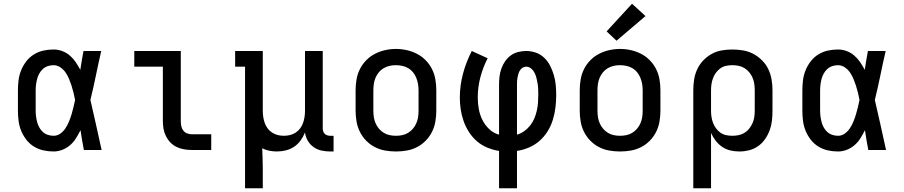

<svg xmlns="http://www.w3.org/2000/svg" viewBox="-20 -803 4840 1028"><path d="M267 8Q239 8 212 2Q185 -4 161.5 -18.5Q138 -33 121 -55Q104 -77 93.5 -102.5Q83 -128 79.5 -155.5Q76 -183 76 -210V-320Q76 -347 79.5 -374.5Q83 -402 93.5 -427.5Q104 -453 121 -475Q138 -497 161.5 -511.5Q185 -526 212 -532Q239 -538 267 -538Q291 -538 313.5 -529.5Q336 -521 354 -505.5Q372 -490 385.5 -470Q399 -450 410 -429Q414 -454 418 -479.5Q422 -505 427 -530H522Q507 -465 493.5 -399Q480 -333 464 -268Q480 -201 494.5 -134Q509 -67 524 0H429Q424 -26 419.5 -52.5Q415 -79 411 -106Q400 -84 387 -63Q374 -42 355.5 -26Q337 -10 314 -1Q291 8 267 8ZM267 -76Q287 -76 303.5 -88Q320 -100 331 -117Q342 -134 349.5 -152.5Q357 -171 363 -190.5Q369 -210 373.5 -229.5Q378 -249 382 -268Q378 -288 373.5 -307Q369 -326 363 -344.5Q357 -363 349.5 -381Q342 -399 331 -415Q320 -431 303 -442.5Q286 -454 267 -454Q251 -454 236 -449Q221 -444 209.5 -433.5Q198 -423 190.5 -409.5Q183 -396 179 -381Q175 -366 173 -350.5Q171 -335 171 -320V-210Q171 -195 173 -179.5Q175 -164 179 -149Q183 -134 190.5 -120.5Q198 -107 209.5 -96.5Q221 -86 236 -81Q251 -76 267 -76Z M1007 0Q986 0 965.5 -3.5Q945 -7 926 -16Q907 -25 892.5 -40Q878 -55 868.5 -74Q859 -93 855.5 -113.5Q852 -134 852 -155V-446H699V-530H948V-155Q948 -142 950.5 -128.5Q953 -115 961 -104.5Q969 -94 981.5 -89Q994 -84 1007 -84H1111V0Z M1292 205V-446H1239V-530H1387V-210Q1387 -193 1389.5 -176.5Q1392 -160 1397.5 -144.5Q1403 -129 1413 -115.5Q1423 -102 1437 -93Q1451 -84 1467 -80Q1483 -76 1500 -76Q1517 -76 1533 -80Q1549 -84 1563 -93Q1577 -102 1587 -115.5Q1597 -129 1602.5 -144.5Q1608 -160 1610.5 -176.5Q1613 -193 1613 -210V-530H1708V-115Q1708 -108 1710.5 -100Q1713 -92 1718.5 -86.5Q1724 -81 1732 -78.5Q1740 -76 1748 -76H1766V8H1748Q1724 8 1701 3Q1678 -2 1659 -15.5Q1640 -29 1628 -49.5Q1616 -70 1613 -94Q1604 -71 1589.5 -51Q1575 -31 1555 -17.5Q1535 -4 1511 2Q1487 8 1462 8Q1442 8 1422 4Q1402 0 1384 -9Q1385 19 1386 47Q1387 75 1387 102V205Z M2100 8Q2071 8 2042 3Q2013 -2 1987 -15.5Q1961 -29 1940.5 -50Q1920 -71 1907 -97Q1894 -123 1889 -152Q1884 -181 1884 -210V-320Q1884 -349 1889 -378Q1894 -407 1907 -433Q1920 -459 1940.5 -480Q1961 -501 1987 -514.5Q2013 -528 2042 -534.5Q2071 -541 2100 -541Q2129 -541 2158 -534.5Q2187 -528 2213 -514.5Q2239 -501 2259.5 -480Q2280 -459 2293 -433Q2306 -407 2311 -378Q2316 -349 2316 -320V-210Q2316 -181 2311 -152Q2306 -123 2293 -97Q2280 -71 2259.5 -50Q2239 -29 2213 -15.5Q2187 -2 2158 3Q2129 8 2100 8ZM2100 -76Q2117 -76 2134 -79.5Q2151 -83 2165.5 -92Q2180 -101 2191 -114Q2202 -127 2209 -143Q2216 -159 2218.5 -176Q2221 -193 2221 -210V-320Q2221 -337 2218 -354Q2215 -371 2208.5 -387Q2202 -403 2191 -416.5Q2180 -430 2165 -438.5Q2150 -447 2133 -450.5Q2116 -454 2098 -454Q2081 -454 2064.5 -450Q2048 -446 2033.5 -437.5Q2019 -429 2008 -415.5Q1997 -402 1990.5 -386.5Q1984 -371 1981.5 -354Q1979 -337 1979 -320V-210Q1979 -193 1981.5 -176Q1984 -159 1991 -143Q1998 -127 2009 -114Q2020 -101 2034.5 -92Q2049 -83 2066 -79.5Q2083 -76 2100 -76Z M2652 205V5Q2620 0 2589.5 -12.5Q2559 -25 2534.5 -46Q2510 -67 2492 -94.5Q2474 -122 2463 -152.5Q2452 -183 2447 -215.5Q2442 -248 2442 -280Q2442 -345 2459 -408.5Q2476 -472 2506 -530L2591 -491Q2566 -443 2552 -389.5Q2538 -336 2538 -281Q2538 -250 2543.5 -219.5Q2549 -189 2562.5 -161.5Q2576 -134 2599 -112Q2622 -90 2652 -82V-350Q2652 -372 2654.5 -393.5Q2657 -415 2664.5 -436Q2672 -457 2684.5 -475Q2697 -493 2714.5 -506Q2732 -519 2754 -524.5Q2776 -530 2797 -530Q2824 -530 2849.5 -521Q2875 -512 2894.5 -493Q2914 -474 2926 -450Q2938 -426 2945.5 -400.5Q2953 -375 2955.5 -348Q2958 -321 2958 -294Q2958 -261 2954 -227.5Q2950 -194 2940 -161.5Q2930 -129 2912 -100Q2894 -71 2869 -49Q2844 -27 2812.5 -13.5Q2781 0 2748 5V205ZM2748 -82Q2769 -88 2787 -101Q2805 -114 2818.5 -131Q2832 -148 2840.5 -168Q2849 -188 2854 -209.5Q2859 -231 2860.5 -252.5Q2862 -274 2862 -296Q2862 -311 2861.5 -325.5Q2861 -340 2858.5 -355Q2856 -370 2852.5 -384.5Q2849 -399 2842.5 -412.5Q2836 -426 2824 -436Q2812 -446 2797 -446Q2787 -446 2778.5 -440.5Q2770 -435 2764.5 -427Q2759 -419 2756 -409Q2753 -399 2751 -389.5Q2749 -380 2748.5 -370Q2748 -360 2748 -350Z M3300 8Q3271 8 3242 3Q3213 -2 3187 -15.5Q3161 -29 3140.5 -50Q3120 -71 3107 -97Q3094 -123 3089 -152Q3084 -181 3084 -210V-320Q3084 -349 3089 -378Q3094 -407 3107 -433Q3120 -459 3140.5 -480Q3161 -501 3187 -514.5Q3213 -528 3242 -534.5Q3271 -541 3300 -541Q3329 -541 3358 -534.5Q3387 -528 3413 -514.5Q3439 -501 3459.5 -480Q3480 -459 3493 -433Q3506 -407 3511 -378Q3516 -349 3516 -320V-210Q3516 -181 3511 -152Q3506 -123 3493 -97Q3480 -71 3459.5 -50Q3439 -29 3413 -15.5Q3387 -2 3358 3Q3329 8 3300 8ZM3300 -76Q3317 -76 3334 -79.5Q3351 -83 3365.5 -92Q3380 -101 3391 -114Q3402 -127 3409 -143Q3416 -159 3418.5 -176Q3421 -193 3421 -210V-320Q3421 -337 3418 -354Q3415 -371 3408.5 -387Q3402 -403 3391 -416.5Q3380 -430 3365 -438.5Q3350 -447 3333 -450.5Q3316 -454 3298 -454Q3281 -454 3264.5 -450Q3248 -446 3233.5 -437.5Q3219 -429 3208 -415.5Q3197 -402 3190.5 -386.5Q3184 -371 3181.5 -354Q3179 -337 3179 -320V-210Q3179 -193 3181.5 -176Q3184 -159 3191 -143Q3198 -127 3209 -114Q3220 -101 3234.5 -92Q3249 -83 3266 -79.5Q3283 -76 3300 -76ZM3281 -585 3228 -635 3364 -783 3436 -717Z M3692 205V-320Q3692 -349 3696.5 -377.5Q3701 -406 3713 -432Q3725 -458 3745 -479Q3765 -500 3790 -514Q3815 -528 3843.5 -533Q3872 -538 3901 -538Q3930 -538 3959 -533Q3988 -528 4013.5 -514.5Q4039 -501 4060 -480Q4081 -459 4093.5 -433Q4106 -407 4111 -378Q4116 -349 4116 -320V-210Q4116 -183 4113 -156.5Q4110 -130 4101 -105.5Q4092 -81 4076.5 -58.5Q4061 -36 4039 -20.5Q4017 -5 3991 1.5Q3965 8 3939 8Q3914 8 3890.5 2.5Q3867 -3 3847 -16.5Q3827 -30 3812 -49.5Q3797 -69 3787 -91V205ZM3901 -76Q3918 -76 3935 -79.5Q3952 -83 3966.5 -92Q3981 -101 3991.5 -114.5Q4002 -128 4009 -143.5Q4016 -159 4018.5 -176Q4021 -193 4021 -210V-320Q4021 -337 4018.5 -354Q4016 -371 4009.5 -386.5Q4003 -402 3992 -415.5Q3981 -429 3966.5 -438Q3952 -447 3935 -450.5Q3918 -454 3901 -454Q3884 -454 3867.5 -450.5Q3851 -447 3837.5 -437.5Q3824 -428 3814 -414.5Q3804 -401 3798 -385.5Q3792 -370 3789.5 -353.5Q3787 -337 3787 -320V-210Q3787 -193 3789.5 -176.5Q3792 -160 3798 -144.5Q3804 -129 3814 -115.5Q3824 -102 3837.5 -92.5Q3851 -83 3867.5 -79.5Q3884 -76 3901 -76Z M4467 8Q4439 8 4412 2Q4385 -4 4361.5 -18.5Q4338 -33 4321 -55Q4304 -77 4293.5 -102.5Q4283 -128 4279.5 -155.5Q4276 -183 4276 -210V-320Q4276 -347 4279.5 -374.5Q4283 -402 4293.5 -427.5Q4304 -453 4321 -475Q4338 -497 4361.5 -511.5Q4385 -526 4412 -532Q4439 -538 4467 -538Q4491 -538 4513.5 -529.5Q4536 -521 4554 -505.5Q4572 -490 4585.5 -470Q4599 -450 4610 -429Q4614 -454 4618 -479.5Q4622 -505 4627 -530H4722Q4707 -465 4693.5 -399Q4680 -333 4664 -268Q4680 -201 4694.5 -134Q4709 -67 4724 0H4629Q4624 -26 4619.5 -52.5Q4615 -79 4611 -106Q4600 -84 4587 -63Q4574 -42 4555.5 -26Q4537 -10 4514 -1Q4491 8 4467 8ZM4467 -76Q4487 -76 4503.5 -88Q4520 -100 4531 -117Q4542 -134 4549.5 -152.5Q4557 -171 4563 -190.5Q4569 -210 4573.5 -229.5Q4578 -249 4582 -268Q4578 -288 4573.5 -307Q4569 -326 4563 -344.5Q4557 -363 4549.5 -381Q4542 -399 4531 -415Q4520 -431 4503 -442.5Q4486 -454 4467 -454Q4451 -454 4436 -449Q4421 -444 4409.5 -433.5Q4398 -423 4390.5 -409.5Q4383 -396 4379 -381Q4375 -366 4373 -350.5Q4371 -335 4371 -320V-210Q4371 -195 4373 -179.5Q4375 -164 4379 -149Q4383 -134 4390.5 -120.5Q4398 -107 4409.5 -96.5Q4421 -86 4436 -81Q4451 -76 4467 -76Z"/></svg>

Font: Iosevka Slab Medium Extended
Style: Regular
Weight: 500
Width: 7
Monospace: yes
Designer: Belleve Invis
Foundry: Belleve Invis
Version: Version 11.1.1; ttfautohint (v1.8.3)